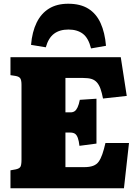

<svg xmlns="http://www.w3.org/2000/svg" viewBox="-20 -1007 730 1027"><path d="M36 0V-96L64 -101Q83 -105 89 -114.5Q95 -124 95 -154V-553Q95 -579 88 -588.5Q81 -598 62 -601L36 -605V-701H626L658 -494L531 -480Q525 -511 517.5 -532Q510 -553 498.5 -566Q487 -579 470 -584.5Q453 -590 425 -590H330V-406H357Q370 -406 379 -412Q388 -418 395 -433Q402 -448 407 -473L496 -479V-239L405 -227Q402 -254 396 -270Q390 -286 380.5 -292Q371 -298 355 -298H330V-113H430Q459 -113 478 -120Q497 -127 508 -142.5Q519 -158 527.5 -182.5Q536 -207 544 -242H670L643 0ZM345 -987Q410 -987 452.5 -960.5Q495 -934 518 -883.5Q541 -833 547 -762L467 -748Q453 -804 423 -826.5Q393 -849 346 -849Q299 -849 269 -826.5Q239 -804 225 -754L146 -767Q152 -837 176 -886Q200 -935 242 -961Q284 -987 345 -987Z"/></svg>

Font: Literata Black
Style: Regular
Weight: 900
Designer: Latin by Veronika Burian and Jose Scaglione. Greek by Irene Vlachou. Cyrillic by Vera Evstafieva.
Foundry: TypeTogether
Version: Version 3.103;gftools[0.9.29]